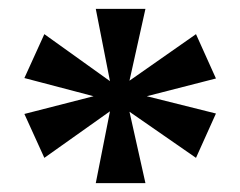

<svg xmlns="http://www.w3.org/2000/svg" viewBox="-20 -780 542 433"><path d="M196 -367H308L272 -528L422 -424L467 -524L311 -563L467 -603L422 -703L272 -598L308 -760H196L228 -597L80 -703L35 -604L191 -563L35 -523L80 -424L228 -529Z"/></svg>

Font: Noto Nastaliq Urdu
Style: Bold
Weight: 700
Designer: Monotype Design Team (Patrick Giasson: type design, Kamal Mansour: OpenType code, Glenda Bellarosa). Updated by Simon Co
Foundry: Monotype Imaging Inc., Simon Cozens
Version: Version 3.009